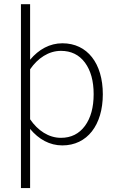

<svg xmlns="http://www.w3.org/2000/svg" viewBox="-20 -707 553 940"><path d="M483.4 -245.6C483.4 -396.5 407.7 -495.1 285.6 -495.1C223.6 -495.1 169.9 -465.3 127.4 -414.6V-686.5H82.5V213.9H127.4V-75.7C169.9 -24.9 223.1 4.9 285.2 4.9C407.2 4.9 483.4 -95.2 483.4 -245.6ZM278.3 -458C328.1 -458 367.2 -439 396 -400.4C424.3 -361.8 438.5 -310.5 438.5 -246.1C438.5 -181.2 424.3 -129.4 396 -90.8C367.2 -51.8 328.1 -32.2 278.3 -32.2C218.3 -32.2 165 -67.9 127.4 -123V-367.7C165 -422.4 218.3 -458 278.3 -458Z"/></svg>

Font: Estedad ExtraLight
Style: Regular
Weight: 200
Designer: Amin Abedi
Version: Version 7.3